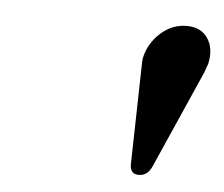

<svg xmlns="http://www.w3.org/2000/svg" viewBox="-33 -761 410 351"><g transform="rotate(5 172.0 -585.5)"><path d="M222 -660Q228 -687 249 -706Q270 -725 297 -725Q323 -725 335.5 -706.5Q348 -688 342 -660Q341 -657 336 -643L257 -464Q249 -446 233 -446Q217 -446 217 -464L221 -643Q221 -654 222 -660Z"/></g></svg>

Font: Miedinger
Style: Italic
Weight: 400
Italic angle: -13°
Version: Version 001.000